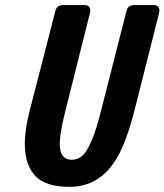

<svg xmlns="http://www.w3.org/2000/svg" viewBox="-20 -727 646 754"><path d="M253.4 6.8Q160.6 6.8 120.6 -34.2Q111.3 -43.5 104 -55.2Q54.7 -130.4 97.2 -294.9L197.8 -685.5Q203.6 -706.5 227.1 -707H314Q320.3 -707 325.2 -704.1Q337.9 -695.8 333.5 -676.8L234.9 -284.2Q211.4 -190.9 215.3 -148.4Q219.7 -99.6 262.2 -99.6Q285.6 -99.6 303.7 -115.7Q340.8 -149.9 375.5 -287.1L477.1 -685.5Q482.9 -706.5 506.3 -707H585.4Q591.8 -707 596.7 -704.1Q609.4 -695.8 605 -676.8L509.3 -297.9Q477.5 -172.4 439 -106.4Q372.1 6.8 253.4 6.8Z"/></svg>

Font: Allan
Style: Bold
Weight: 700
Version: Version 1.005